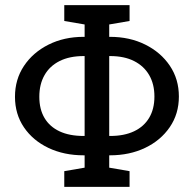

<svg xmlns="http://www.w3.org/2000/svg" viewBox="-20 -731 758 751"><path d="M231.4 0V-61.5L311 -75.2V-123.5H307.1Q230.5 -123.5 169.7 -152.3Q108.9 -181.2 73.7 -232.9Q38.6 -284.7 38.6 -352.5Q38.6 -420.4 73.7 -473.1Q108.9 -525.9 169.7 -556.4Q230.5 -586.9 307.1 -586.9H311V-635.3L231.4 -648.9V-710.9H486.8V-648.9L407.2 -635.3V-586.9H410.2Q487.3 -586.9 548.1 -556.6Q608.9 -526.4 644.3 -473.9Q679.7 -421.4 679.7 -353.5Q679.7 -285.6 644 -233.6Q608.4 -181.6 547.6 -152.6Q486.8 -123.5 410.2 -123.5H407.2V-75.2L486.8 -61.5V0ZM307.1 -199.2H311V-511.7H307.1Q252 -511.7 213.1 -492.2Q174.3 -472.7 154.1 -437Q133.8 -401.4 133.8 -352.5Q133.8 -303.7 154.1 -269.5Q174.3 -235.4 212.9 -217.3Q251.5 -199.2 307.1 -199.2ZM411.1 -199.2Q465.8 -199.2 504.4 -217.5Q543 -235.8 563.5 -270.3Q584 -304.7 584 -353.5Q584 -401.9 563.5 -437.3Q543 -472.7 504.4 -492.2Q465.8 -511.7 411.1 -511.7H407.2V-199.2Z"/></svg>

Font: Roboto Slab LO
Style: Regular
Weight: 400
Designer: Google
Version: Version 2.000